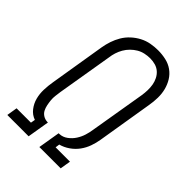

<svg xmlns="http://www.w3.org/2000/svg" viewBox="-218 -839 936 936"><g transform="rotate(45 250.0 -371.5)"><path d="M10 0 19 -55H118L122 -78Q96 -87 79 -109Q62 -131 55 -157.5Q48 -184 49 -213Q50 -242 55 -271L102 -558Q106 -582 114 -606Q122 -630 135 -652Q148 -674 167.5 -692Q187 -710 210 -722Q233 -734 258 -738.5Q283 -743 307 -743Q335 -743 361.5 -737Q388 -731 409 -716Q430 -701 443.5 -679Q457 -657 463.5 -631.5Q470 -606 469.5 -578Q469 -550 464 -522L417 -236Q413 -211 404 -185.5Q395 -160 379 -138Q363 -116 340 -100Q317 -84 291 -77L288 -55H387L378 0H231L250 -114H256Q278 -115 297 -129Q316 -143 328.5 -162.5Q341 -182 347.5 -203Q354 -224 357 -245L405 -531Q408 -550 408.5 -569Q409 -588 406 -605.5Q403 -623 395 -639Q387 -655 374 -666.5Q361 -678 343.5 -683Q326 -688 307 -688Q290 -688 271.5 -684Q253 -680 237 -670.5Q221 -661 207.5 -647.5Q194 -634 184.5 -617.5Q175 -601 169.5 -583.5Q164 -566 162 -549L114 -262Q112 -247 110 -231.5Q108 -216 109.5 -201Q111 -186 114 -171Q117 -156 123.5 -143.5Q130 -131 142.5 -123Q155 -115 171 -114H176L157 0Z"/></g></svg>

Font: Iosevka Light
Style: Italic
Weight: 300
Italic angle: -9°
Monospace: yes
Designer: Belleve Invis
Foundry: Belleve Invis
Version: Version 32.5.0; ttfautohint (v1.8.4)